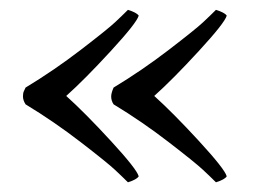

<svg xmlns="http://www.w3.org/2000/svg" viewBox="-20 -443 522 392"><path d="M26.9 -246.1Q26.9 -249.5 27.3 -252Q27.8 -254.4 28.1 -255.4Q28.3 -256.3 29.8 -259Q31.2 -261.7 32.2 -264.2Q90.3 -299.3 145 -341.3Q199.7 -383.3 215.1 -397.7Q230.5 -412.1 241.2 -422.9Q258.8 -417.5 263.2 -411.1Q259.3 -396.5 206.3 -338.9Q153.3 -281.2 115.2 -247.1Q153.3 -212.9 206.3 -155.3Q259.3 -97.7 263.2 -83Q258.8 -76.2 241.2 -70.8Q230 -82 214.8 -96.2Q199.7 -110.4 145 -152.6Q90.3 -194.8 32.2 -230Q26.9 -238.3 26.9 -246.1ZM207 -246.1Q207 -252.9 211.9 -264.2Q270 -299.3 324.7 -341.3Q379.4 -383.3 394.8 -397.7Q410.2 -412.1 420.9 -422.9Q438.5 -417.5 442.9 -411.1Q439 -396.5 386 -338.9Q333 -281.2 294.9 -247.1Q333 -212.9 386 -155.3Q439 -97.7 442.9 -83Q438.5 -76.2 420.9 -70.8Q409.7 -82 394.5 -96.2Q379.4 -110.4 324.7 -152.6Q270 -194.8 211.9 -230Q207 -237.3 207 -246.1Z"/></svg>

Font: Crimson
Style: Roman
Weight: 400
Version: Version 0.8